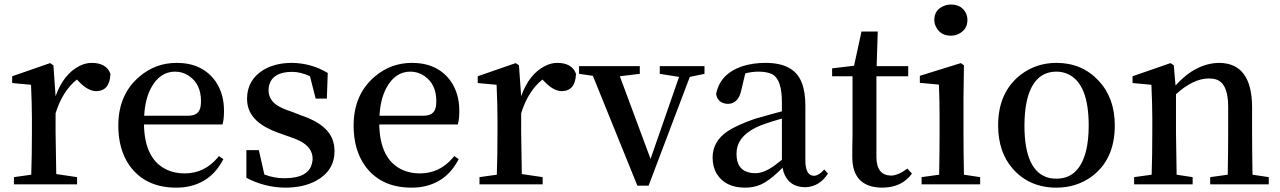

<svg xmlns="http://www.w3.org/2000/svg" viewBox="-20 -821 5701 855"><path d="M217.8 -530.3 227.5 -392.6Q262.7 -491.2 334 -527.3Q361.3 -541 387.7 -541Q452.1 -541 470.7 -495.1Q471.7 -492.2 471.7 -491.2Q468.8 -416 408.2 -415Q372.1 -416 335 -454.1L322.3 -466.8Q257.8 -415 227.5 -316.4V-232.4Q227.5 -210.9 230.5 -45.9L323.2 -32.2V0H42V-32.2L119.1 -43Q122.1 -127.9 122.1 -232.4V-295.9Q122.1 -352.5 118.2 -443.4L34.2 -451.2V-481.4L203.1 -540Z M622.1 -305.7H818.4Q866.2 -305.7 873 -345.7Q875 -356.4 875 -371.1Q875 -446.3 822.3 -482.4Q793.9 -502 759.8 -502Q691.4 -502 652.3 -428.7Q626 -378.9 622.1 -305.7ZM970.7 -266.6H621.1Q624 -108.4 726.6 -63.5Q760.7 -48.8 801.8 -48.8Q890.6 -48.8 950.2 -120.1Q953.1 -123 955.1 -126L974.6 -112.3Q918.9 -2.9 799.8 12.7Q782.2 14.6 764.6 14.6Q627 14.6 556.6 -84Q506.8 -155.3 506.8 -261.7Q506.8 -400.4 601.6 -480.5Q672.9 -541 766.6 -541Q881.8 -541 940.4 -458Q977.5 -403.3 977.5 -328.1Q977.5 -288.1 970.7 -266.6Z M1277.3 -324.2 1320.3 -307.6Q1445.3 -265.6 1464.8 -186.5Q1469.7 -168.9 1469.7 -148.4Q1469.7 -61.5 1388.7 -16.6Q1332 14.6 1250 14.6Q1158.2 13.7 1077.1 -29.3V-152.3H1132.8L1157.2 -43.9Q1200.2 -27.3 1246.1 -27.3Q1357.4 -27.3 1370.1 -97.7Q1372.1 -105.5 1372.1 -114.3Q1372.1 -164.1 1315.4 -193.4Q1295.9 -203.1 1269.5 -211.9L1216.8 -230.5Q1098.6 -273.4 1083 -352.5Q1080.1 -366.2 1080.1 -380.9Q1080.1 -464.8 1153.3 -509.8Q1206.1 -541 1280.3 -541Q1366.2 -540 1439.5 -496.1L1435.5 -381.8H1385.7L1360.4 -481.4Q1319.3 -501 1281.2 -501Q1197.3 -501 1179.7 -445.3Q1175.8 -432.6 1175.8 -419.9Q1175.8 -374 1219.7 -348.6Q1241.2 -335.9 1277.3 -324.2Z M1669.9 -305.7H1866.2Q1914.1 -305.7 1920.9 -345.7Q1922.9 -356.4 1922.9 -371.1Q1922.9 -446.3 1870.1 -482.4Q1841.8 -502 1807.6 -502Q1739.3 -502 1700.2 -428.7Q1673.8 -378.9 1669.9 -305.7ZM2018.6 -266.6H1668.9Q1671.9 -108.4 1774.4 -63.5Q1808.6 -48.8 1849.6 -48.8Q1938.5 -48.8 1998 -120.1Q2001 -123 2002.9 -126L2022.5 -112.3Q1966.8 -2.9 1847.7 12.7Q1830.1 14.6 1812.5 14.6Q1674.8 14.6 1604.5 -84Q1554.7 -155.3 1554.7 -261.7Q1554.7 -400.4 1649.4 -480.5Q1720.7 -541 1814.5 -541Q1929.7 -541 1988.3 -458Q2025.4 -403.3 2025.4 -328.1Q2025.4 -288.1 2018.6 -266.6Z M2291 -530.3 2300.8 -392.6Q2335.9 -491.2 2407.2 -527.3Q2434.6 -541 2460.9 -541Q2525.4 -541 2543.9 -495.1Q2544.9 -492.2 2544.9 -491.2Q2542 -416 2481.4 -415Q2445.3 -416 2408.2 -454.1L2395.5 -466.8Q2331.1 -415 2300.8 -316.4V-232.4Q2300.8 -210.9 2303.7 -45.9L2396.5 -32.2V0H2115.2V-32.2L2192.4 -43Q2195.3 -127.9 2195.3 -232.4V-295.9Q2195.3 -352.5 2191.4 -443.4L2107.4 -451.2V-481.4L2276.4 -540Z M3117.2 -526.4V-492.2L3051.8 -478.5L2868.2 5.9H2818.4L2620.1 -483.4L2558.6 -492.2V-526.4H2829.1V-492.2L2740.2 -481.4L2877 -113.3L3003.9 -478.5L2918 -492.2V-526.4Z M3461.9 -109.4V-293Q3418 -281.2 3370.1 -263.7Q3269.5 -223.6 3260.7 -151.4Q3259.8 -142.6 3259.8 -134.8Q3259.8 -60.5 3326.2 -50.8Q3335.9 -49.8 3344.7 -49.8Q3382.8 -49.8 3431.6 -85.9Q3445.3 -95.7 3461.9 -109.4ZM3650.4 -66.4 3667 -47.9Q3628.9 10.7 3566.4 12.7Q3493.2 12.7 3469.7 -53.7Q3466.8 -63.5 3464.8 -74.2Q3401.4 -9.8 3357.4 4.9Q3330.1 14.6 3297.9 14.6Q3210 14.6 3171.9 -46.9Q3153.3 -78.1 3153.3 -119.1Q3153.3 -191.4 3219.7 -236.3Q3262.7 -264.6 3341.8 -292Q3441.4 -320.3 3461.9 -325.2V-366.2Q3461.9 -464.8 3420.9 -489.3Q3397.5 -502 3357.4 -502Q3328.1 -502 3298.8 -494.1L3281.2 -419.9Q3268.6 -359.4 3221.7 -358.4Q3175.8 -360.4 3168.9 -402.3Q3186.5 -493.2 3287.1 -526.4Q3333 -541 3389.6 -541Q3515.6 -541 3549.8 -454.1Q3566.4 -413.1 3566.4 -349.6V-103.5Q3567.4 -39.1 3604.5 -38.1Q3627 -39.1 3650.4 -66.4Z M4020.5 -70.3 4041 -47.9Q3996.1 14.6 3907.2 14.6Q3776.4 12.7 3775.4 -120.1Q3775.4 -133.8 3775.4 -161.1Q3776.4 -195.3 3776.4 -216.8V-481.4H3685.5V-516.6L3783.2 -528.3L3816.4 -680.7H3888.7L3883.8 -526.4H4024.4V-481.4H3882.8V-120.1Q3883.8 -40 3948.2 -39.1Q3980.5 -40 4020.5 -70.3Z M4214.8 -662.1Q4168.9 -662.1 4149.4 -699.2Q4140.6 -714.8 4140.6 -732.4Q4140.6 -776.4 4181.6 -793.9Q4197.3 -800.8 4214.8 -800.8Q4260.7 -800.8 4280.3 -764.6Q4288.1 -749 4288.1 -732.4Q4288.1 -689.5 4249 -669.9Q4232.4 -662.1 4214.8 -662.1ZM4272.5 -43 4344.7 -32.2V0H4084V-32.2L4162.1 -43Q4164.1 -156.2 4164.1 -232.4V-295.9Q4164.1 -373 4161.1 -444.3L4076.2 -452.1V-483.4L4258.8 -540L4272.5 -530.3L4270.5 -380.9V-232.4Q4270.5 -154.3 4272.5 -43Z M4684.6 14.6Q4563.5 14.6 4489.3 -70.3Q4424.8 -144.5 4424.8 -262.7Q4424.8 -410.2 4525.4 -488.3Q4594.7 -541 4684.6 -541Q4797.9 -541 4872.1 -461.9Q4944.3 -384.8 4944.3 -262.7Q4944.3 -111.3 4841.8 -35.2Q4773.4 14.6 4684.6 14.6ZM4684.6 -25.4Q4785.2 -25.4 4816.4 -149.4Q4828.1 -198.2 4828.1 -261.7Q4828.1 -447.3 4737.3 -490.2Q4712.9 -502 4684.6 -502Q4581.1 -502 4551.8 -368.2Q4542 -321.3 4542 -261.7Q4542 -54.7 4653.3 -28.3Q4668.9 -25.4 4684.6 -25.4Z M5557.6 -43 5629.9 -32.2V0H5369.1V-32.2L5447.3 -43Q5449.2 -154.3 5449.2 -232.4V-345.7Q5449.2 -449.2 5396.5 -466.8Q5380.9 -471.7 5362.3 -471.7Q5293 -470.7 5216.8 -401.4V-232.4Q5216.8 -208 5219.7 -43L5291 -32.2V0H5030.3V-32.2L5108.4 -43Q5111.3 -127.9 5111.3 -232.4V-295.9Q5111.3 -352.5 5107.4 -443.4L5023.4 -451.2V-481.4L5192.4 -540L5207 -530.3L5214.8 -440.4Q5304.7 -540 5410.2 -541Q5554.7 -539.1 5555.7 -344.7V-232.4Q5555.7 -154.3 5557.6 -43Z"/></svg>

Font: GenYoMin JP SemiBold
Style: Regular
Weight: 600
Version: Version 1.001;PS 1;hotconv 16.6.51;makeotf.lib2.5.65220 DEVE